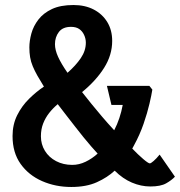

<svg xmlns="http://www.w3.org/2000/svg" viewBox="-20 -741 717 765"><path d="M264 4Q201 4 147.5 -19.5Q94 -43 62 -88Q30 -133 30 -199Q30 -245 48.5 -282Q67 -319 96 -347.5Q125 -376 155 -396Q140 -420 129 -439.5Q118 -459 110.5 -477Q103 -495 100 -513Q97 -531 97 -552Q97 -578 105 -607.5Q113 -637 133 -663Q153 -689 187 -705Q221 -721 273 -721Q319 -721 353.5 -703Q388 -685 407.5 -653Q427 -621 427 -578Q427 -522 395 -471Q363 -420 307 -374Q325 -351 344.5 -327Q364 -303 386.5 -276.5Q409 -250 435 -222Q447 -245 455.5 -270.5Q464 -296 469 -323H424L406 -399H575L587 -384Q584 -364 575.5 -327.5Q567 -291 552 -247.5Q537 -204 514 -162L507 -149Q530 -125 550.5 -107.5Q571 -90 577 -90Q581 -90 592 -99.5Q603 -109 616 -125L677 -37Q664 -23 642 -10.5Q620 2 579 2Q542 2 505.5 -13.5Q469 -29 437 -61Q408 -34 366 -15Q324 4 264 4ZM268 -84Q295 -84 321 -96.5Q347 -109 369 -129Q358 -141 343.5 -157.5Q329 -174 312.5 -194.5Q296 -215 278.5 -237.5Q261 -260 243.5 -282.5Q226 -305 210 -326Q191 -310 176 -291Q161 -272 152 -249Q143 -226 143 -198Q143 -166 159 -140Q175 -114 203.5 -99Q232 -84 268 -84ZM249 -451Q282 -480 302 -509.5Q322 -539 322 -571Q322 -587 315 -602Q308 -617 295.5 -625.5Q283 -634 263 -634Q230 -634 214.5 -613.5Q199 -593 199 -565Q199 -542 211.5 -514.5Q224 -487 249 -451Z"/></svg>

Font: Kreon Light Medium
Style: Regular
Weight: 500
Version: Version 2.002